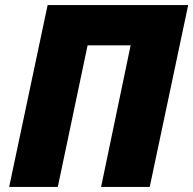

<svg xmlns="http://www.w3.org/2000/svg" viewBox="-20 -734 759 754"><path d="M16 0H207L324 -556H493L377 0H568L719 -714H167Z"/></svg>

Font: Noto Sans Black
Style: Italic
Weight: 900
Italic angle: -12°
Designer: Monotype Design Team
Foundry: Monotype Imaging Inc.
Version: Version 2.013